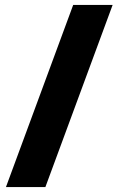

<svg xmlns="http://www.w3.org/2000/svg" viewBox="-20 -744 476 774"><path d="M434 -724 163 10H4L275 -724Z"/></svg>

Font: Noto Sans Lao Looped UI SmCd Blk
Style: Regular
Weight: 900
Width: 4
Designer: Mark Frömberg, Ben Mitchell
Foundry: The Fontpad Ltd
Version: Version 1.001